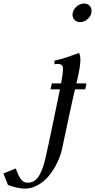

<svg xmlns="http://www.w3.org/2000/svg" viewBox="-231 -804 549 1109"><path d="M61 -288.1 68.4 -322.3H122.1Q132.8 -384.8 132.8 -406.2Q132.8 -434.6 104.5 -434.6Q90.8 -434.6 83 -432.6L84 -454.1Q105.5 -458 127.9 -464.6Q150.4 -471.2 182.6 -482.9Q214.8 -494.6 225.1 -498Q233.4 -486.8 233.4 -454.1Q233.4 -419.4 210.4 -322.3H268.6L261.2 -288.1H202.1L190.4 -236.8Q176.8 -177.7 128.4 51.8Q119.1 94.7 99.4 136Q79.6 177.2 52 210.9Q24.4 244.6 -12.5 265.1Q-49.3 285.6 -88.9 285.6Q-107.9 285.6 -135.7 279.3Q-163.6 272.9 -185.1 263.7Q-207 210 -211.4 198.2L-139.6 168.9Q-138.7 171.4 -133.8 185.1Q-128.9 198.7 -124.5 207.8Q-120.1 216.8 -112.5 228Q-105 239.3 -94.5 245.4Q-84 251.5 -71.3 251.5Q-48.8 251.5 -31.2 239.5Q-13.7 227.5 -1.7 204.8Q10.3 182.1 17.6 159.9Q24.9 137.7 32.2 106.4Q44.4 53.7 71 -74.2Q97.7 -202.1 102.5 -225.6Q106.4 -245.1 115.2 -288.1ZM254.9 -783.7Q273.9 -783.7 285.9 -771.7Q297.9 -759.8 297.9 -741.2Q297.9 -715.3 277.6 -695.8Q257.3 -676.3 231.9 -676.3Q212.4 -676.3 200.2 -688.2Q188 -700.2 188 -718.8Q188 -744.1 208.7 -763.9Q229.5 -783.7 254.9 -783.7Z"/></svg>

Font: Flanker
Style: Italic
Weight: 400
Italic angle: -12°
Designer: Flanker
Version: Version 2.027